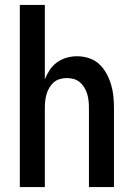

<svg xmlns="http://www.w3.org/2000/svg" viewBox="-20 -755 540 775"><path d="M60 0V-735H161V-435Q169 -455 181 -473Q193 -491 210.5 -503.5Q228 -516 249 -522Q270 -528 291 -528Q315 -528 338.5 -520.5Q362 -513 379.5 -497Q397 -481 409 -459.5Q421 -438 428 -415Q435 -392 437.5 -368Q440 -344 440 -320V0H339V-320Q339 -334 337.5 -348Q336 -362 332 -375.5Q328 -389 320.5 -401.5Q313 -414 302.5 -423Q292 -432 278 -436Q264 -440 250 -440Q236 -440 222 -436Q208 -432 197.5 -423Q187 -414 179.5 -401.5Q172 -389 168 -375.5Q164 -362 162.5 -348Q161 -334 161 -320V0Z"/></svg>

Font: Iosevka Curly Semibold
Style: Regular
Weight: 600
Monospace: yes
Designer: Belleve Invis
Foundry: Belleve Invis
Version: Version 22.1.2; ttfautohint (v1.8.4)